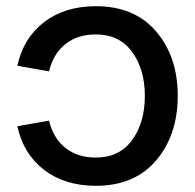

<svg xmlns="http://www.w3.org/2000/svg" viewBox="-20 -589 629 619"><path d="M289 -478Q230 -478 191 -447Q152 -416 138 -359L36 -377Q55 -466 122 -517.5Q189 -569 289 -569Q414 -569 483.5 -487.5Q553 -406 553 -280Q553 -154 483.5 -72Q414 10 289 10Q189 10 122 -41.5Q55 -93 36 -182L138 -200Q152 -143 191 -112Q230 -81 289 -81Q365 -81 406 -137.5Q447 -194 447 -280Q447 -365 406 -421.5Q365 -478 289 -478Z"/></svg>

Font: LT Superior Semi-bold
Style: Regular
Weight: 600
Designer: Daniel Lyons
Foundry: LyonsType
Version: Version 1.0